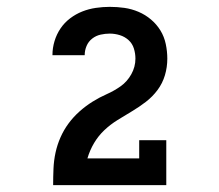

<svg xmlns="http://www.w3.org/2000/svg" viewBox="-20 -863 640 560"><path d="M135 -323V-324Q135 -347 136 -371Q137 -395 142 -418Q147 -441 156.5 -462.5Q166 -484 180 -503Q194 -522 212 -538Q230 -554 250 -566.5Q270 -579 291.5 -588.5Q313 -598 332 -611.5Q351 -625 363 -646.5Q375 -668 375 -692Q375 -707 370.5 -721.5Q366 -736 355 -746Q344 -756 329.5 -760.5Q315 -765 300 -765Q287 -765 273.5 -762Q260 -759 249 -750.5Q238 -742 232.5 -729Q227 -716 227 -702Q227 -702 227 -702Q227 -702 227 -702H133Q133 -702 133 -702.5Q133 -703 133 -703Q133 -723 139 -743Q145 -763 156.5 -780Q168 -797 184.5 -809.5Q201 -822 220 -829.5Q239 -837 259.5 -840Q280 -843 300 -843Q322 -843 343 -840Q364 -837 384 -828.5Q404 -820 420.5 -806Q437 -792 448 -774Q459 -756 463.5 -734.5Q468 -713 468 -692Q468 -667 461 -643.5Q454 -620 439.5 -600.5Q425 -581 405.5 -566Q386 -551 365 -538.5Q344 -526 323 -513Q302 -500 284.5 -483.5Q267 -467 254.5 -446Q242 -425 235 -401H386V-454H465V-323Z"/></svg>

Font: Iosevka Curly Slab XBdEx
Style: Regular
Weight: 800
Width: 7
Monospace: yes
Designer: Belleve Invis
Foundry: Belleve Invis
Version: Version 11.0.0; ttfautohint (v1.8.3)